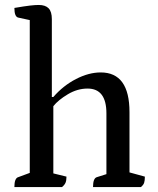

<svg xmlns="http://www.w3.org/2000/svg" viewBox="-20 -754 636 774"><path d="M38 0Q38 -36 54 -40L100 -57V-673L54 -683Q38 -686 38 -722Q79 -729 100.5 -731.5Q122 -734 136 -734Q163 -734 176 -720.5Q189 -707 189 -677V-363H195Q235 -409 286.5 -435.5Q338 -462 386 -462Q502 -462 502 -302V-59L564 -42Q564 -26 561 -17Q558 -8 548 0H355Q355 -36 371 -40L409 -52V-297Q409 -397 333 -397Q292 -397 253.5 -374Q215 -351 195 -326V-55L248 -42Q248 -26 244 -17Q240 -8 230 0Z"/></svg>

Font: Petrona Medium
Style: Regular
Weight: 500
Designer: Ringo R. Seeber
Foundry: Ringo R. Seeber
Version: Version 2.001; ttfautohint (v1.8.3)